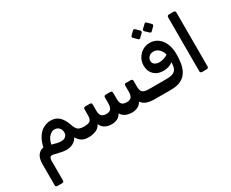

<svg xmlns="http://www.w3.org/2000/svg" viewBox="-148 -1341 2631 2183"><g transform="rotate(-30 1167.5 -249.5)"><path d="M82 305Q59 305 59 282V8Q59 -68 87.5 -107.5Q116 -147 163 -154Q180 -233 214.5 -283Q249 -333 294 -355.5Q339 -378 386 -378Q454 -377 495.5 -337Q537 -297 562 -223Q574 -187 588.5 -166Q603 -145 625 -136.5Q647 -128 683 -128Q698 -128 698 -113V-26Q698 4 668 4Q618 4 585 -14Q552 -32 524 -78Q500 -30 443 -8.5Q386 13 294 -10L226 -26Q193 -34 180.5 -20.5Q168 -7 168 29V282Q168 305 145 305ZM373 -113Q414 -113 434.5 -133Q455 -153 455 -182Q455 -221 432 -245Q409 -269 374 -269Q338 -269 305 -236.5Q272 -204 257 -137Q296 -125 322 -119.5Q348 -114 373 -113Z M969 7Q946 7 920 1Q894 -5 870 -22.5Q846 -40 830 -75Q805 -29 760.5 -12.5Q716 4 668 4Q653 4 653 -12V-98Q653 -128 683 -128Q742 -128 763.5 -146.5Q785 -165 785 -218V-294Q785 -320 809 -320H870Q893 -320 893 -295V-212Q893 -163 915 -144Q937 -125 974 -125Q1019 -125 1036 -149Q1053 -173 1053 -220V-293Q1053 -320 1077 -320H1137Q1161 -320 1161 -293V-213Q1161 -166 1179.5 -145.5Q1198 -125 1243 -125Q1288 -125 1304.5 -149Q1321 -173 1321 -220V-297Q1321 -320 1341 -320H1408Q1417 -320 1423.5 -313.5Q1430 -307 1430 -297V-218Q1430 -168 1452.5 -148Q1475 -128 1532 -128H1551Q1566 -128 1566 -113V-26Q1566 4 1535 4Q1475 4 1432 -11Q1389 -26 1365 -62Q1345 -24 1310 -8.5Q1275 7 1237 7Q1192 7 1156 -8.5Q1120 -24 1097 -62Q1076 -23 1041.5 -8Q1007 7 969 7Z M1547 4Q1523 4 1522.5 -7.5Q1522 -19 1522 -28V-99Q1522 -116 1526 -122Q1530 -128 1547 -128H1769Q1845 -128 1877 -158.5Q1909 -189 1908 -266Q1885 -246 1852.5 -235.5Q1820 -225 1784 -225Q1706 -225 1660 -271Q1614 -317 1615 -392Q1616 -445 1641.5 -487.5Q1667 -530 1709 -555Q1751 -580 1800 -580Q1863 -580 1908.5 -546.5Q1954 -513 1979 -454.5Q2004 -396 2004 -320Q2005 -253 1994.5 -194Q1984 -135 1956 -90.5Q1928 -46 1877.5 -21Q1827 4 1749 4ZM1791 -333Q1819 -333 1850 -342.5Q1881 -352 1904 -369Q1898 -394 1883 -418Q1868 -442 1844.5 -457.5Q1821 -473 1789 -473Q1750 -473 1728.5 -449Q1707 -425 1707 -400Q1707 -366 1732 -349.5Q1757 -333 1791 -333ZM1738 -681Q1733 -675 1724.5 -675Q1716 -675 1710 -682L1667 -725Q1661 -731 1660.5 -739Q1660 -747 1667 -754L1710 -797Q1716 -804 1724 -803.5Q1732 -803 1738 -797L1782 -754Q1788 -747 1788.5 -738.5Q1789 -730 1783 -724ZM1890 -681Q1884 -674 1876 -675Q1868 -676 1862 -682L1817 -725Q1811 -731 1811 -739.5Q1811 -748 1817 -754L1862 -797Q1875 -811 1889 -797L1933 -754Q1947 -739 1933 -724Z M2154 5Q2144 5 2137.5 -1.5Q2131 -8 2131 -18V-727Q2131 -737 2137.5 -743.5Q2144 -750 2154 -750H2217Q2227 -750 2233.5 -743.5Q2240 -737 2240 -727V-18Q2240 -8 2233.5 -1.5Q2227 5 2217 5Z"/></g></svg>

Font: Rubik Medium
Style: Regular
Weight: 500
Designer: Hubert and Fischer
Foundry: Hubert and Fischer
Version: Version 2.300; ttfautohint (v1.8.4.7-5d5b);gftools[0.9.30]